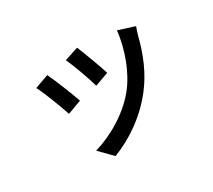

<svg xmlns="http://www.w3.org/2000/svg" viewBox="-127 -817 1254 1132"><g transform="rotate(-30 500.0 -250.5)"><path d="M493 -584 399 -553C422 -505 467 -380 479 -333L573 -367C560 -411 511 -542 493 -584ZM748 -555C734 -429 684 -299 615 -213C532 -110 400 -34 287 -2L370 83C483 40 607 -41 699 -159C769 -248 812 -354 839 -461C843 -477 849 -495 858 -520ZM260 -532 166 -498C188 -459 240 -323 257 -270L352 -305C333 -360 283 -486 260 -532Z"/></g></svg>

Font: Noto Sans Japanese Medium
Style: Regular
Weight: 500
Designer: Ryoko NISHIZUKA (kana & ideographs); Paul D. Hunt (Latin, Greek & Cyrillic); Wenlong ZHANG (bopomofo); Sandoll Communica
Foundry: Adobe Systems Incorporated
Version: Version 1.000;PS 1;hotconv 1.0.78;makeotf.lib2.5.61930